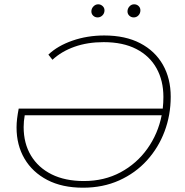

<svg xmlns="http://www.w3.org/2000/svg" viewBox="-20 -869 861 893"><path d="M366 4Q269 4 200 -32Q131 -68 94 -131Q57 -194 57 -276Q57 -296 59.5 -317Q62 -338 67 -364H737Q740 -391 740 -418Q740 -494 708 -551.5Q676 -609 614 -641Q552 -673 462 -673Q387 -673 326.5 -651.5Q266 -630 224 -591L205 -615Q248 -656 317 -680Q386 -704 465 -704Q563 -704 632 -668Q701 -632 737.5 -568Q774 -504 774 -419Q774 -334 745.5 -258Q717 -182 663.5 -123Q610 -64 534.5 -30Q459 4 366 4ZM732 -333H95Q90 -305 90 -278Q90 -202 124 -145.5Q158 -89 220.5 -58Q283 -27 370 -27Q465 -27 540.5 -67.5Q616 -108 665.5 -177.5Q715 -247 732 -333ZM602 -788Q590 -788 581.5 -796Q573 -804 573 -816Q573 -829 582 -839Q591 -849 604 -849Q616 -849 624.5 -841Q633 -833 633 -821Q633 -807 624 -797.5Q615 -788 602 -788ZM434 -788Q422 -788 413.5 -796Q405 -804 405 -816Q405 -829 414.5 -839Q424 -849 437 -849Q448 -849 457 -841Q466 -833 466 -821Q466 -807 456.5 -797.5Q447 -788 434 -788Z"/></svg>

Font: Montserrat ExtraLight
Style: Italic
Weight: 200
Italic angle: -11.3°
Designer: Julieta Ulanovsky
Foundry: Julieta Ulanovsky
Version: Version 9.000; ttfautohint (v1.8.4.7-5d5b)